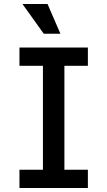

<svg xmlns="http://www.w3.org/2000/svg" viewBox="-20 -937 535 957"><path d="M77 0V-91H194V-609H77V-700H418V-609H301V-91H418V0ZM198 -769 92 -917H217L281 -769Z"/></svg>

Font: Inclusive Sans Medium
Style: Regular
Weight: 500
Designer: Olivia King
Foundry: Olivia King
Version: Version 2.004